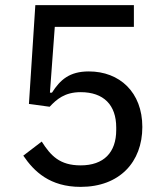

<svg xmlns="http://www.w3.org/2000/svg" viewBox="-20 -718 640 750"><path d="M503 -698H118L93 -312L174 -301C201 -330 233 -358 295 -358C385 -358 434 -308 434 -220V-210C434 -122 385 -72 295 -72C213 -72 178 -110 143 -165L71 -110C113 -48 175 12 295 12C447 12 536 -85 536 -222C536 -358 447 -439 327 -439C251 -439 215 -406 183 -356H175L194 -613H503Z"/></svg>

Font: IBM Plex Thai Looped Text
Style: Regular
Weight: 450
Designer: Mike Abbink, Paul van der Laan, Pieter van Rosmalen, Ben Mitchell, Mark Frömberg
Foundry: Bold Monday
Version: Version 1.0